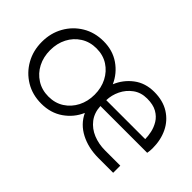

<svg xmlns="http://www.w3.org/2000/svg" viewBox="-67 -836 1161 1161"><g transform="rotate(45 514.0 -255.0)"><path d="M312 12Q236 12 177 -23.5Q118 -59 84 -119.5Q50 -180 50 -255Q50 -330 84 -390.5Q118 -451 177 -486.5Q236 -522 312 -522Q390 -522 448 -482Q506 -442 535 -377Q561 -440 615 -481Q669 -522 745 -522Q820 -522 872.5 -489Q925 -456 952 -400Q979 -344 979 -274Q979 -251 975 -231H575Q578 -175 607.5 -137Q637 -99 683.5 -80Q730 -61 785 -61H915V0H789Q703 0 636 -34.5Q569 -69 538 -135Q510 -70 451 -29Q392 12 312 12ZM575 -281H908Q908 -306 901.5 -337Q895 -368 877.5 -397Q860 -426 827.5 -444.5Q795 -463 743 -463Q691 -463 653.5 -435.5Q616 -408 596 -366.5Q576 -325 575 -281ZM312 -49Q369 -49 411.5 -76.5Q454 -104 478 -150.5Q502 -197 502 -255Q502 -313 478 -359.5Q454 -406 411.5 -433.5Q369 -461 312 -461Q256 -461 212.5 -433.5Q169 -406 145 -359.5Q121 -313 121 -255Q121 -197 145 -150.5Q169 -104 212.5 -76.5Q256 -49 312 -49Z"/></g></svg>

Font: MuseoModerno Light
Style: Regular
Weight: 300
Designer: Pablo Cosgaya, Héctor Gatti, Marcela Romero, and the Authors of The MuseoModerno Project.
Foundry: Omnibus-Type Team
Version: Version 1.001